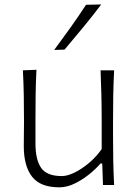

<svg xmlns="http://www.w3.org/2000/svg" viewBox="-20 -820 608 851"><path d="M242.7 10.3Q158.7 10.3 122.1 -36.9Q85.4 -84 85.4 -172.4Q85.4 -205.6 85.9 -230.5Q86.4 -255.4 86.4 -278.3Q86.4 -342.3 85.4 -396.7Q84.5 -451.2 81.5 -508.3L141.6 -510.7Q138.7 -453.6 137.9 -398.9Q137.2 -344.2 137.2 -282.2V-183.1Q137.2 -112.3 162.4 -75.9Q187.5 -39.6 253.9 -39.6Q278.8 -39.6 311 -55.4Q343.3 -71.3 375.2 -98.4Q407.2 -125.5 430.7 -159.2V-282.2Q430.7 -344.2 429.4 -397.7Q428.2 -451.2 425.8 -508.3H485.8Q482.9 -451.2 481.9 -396.7Q481 -342.3 481 -278.3V-226.1Q481 -163.1 481.9 -110.1Q482.9 -57.1 485.8 0H436.5L433.1 -95.2H425.3Q406.7 -73.2 377 -48.8Q347.2 -24.4 312.3 -7.1Q277.3 10.3 242.7 10.3ZM220.2 -598.6Q257.3 -648.9 293 -698.7Q328.6 -748.5 361.3 -798.8L428.7 -800.3Q390.1 -749 349.1 -699.5Q308.1 -649.9 266.1 -600.1Z"/></svg>

Font: Pinar DS1-Light
Style: Regular
Weight: 300
Designer: Amin Abedi
Version: Version 2.000